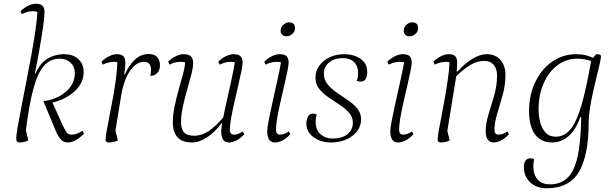

<svg xmlns="http://www.w3.org/2000/svg" viewBox="-20 -753 3291 1031"><path d="M86 12Q67 12 67 -9Q67 -26 75 -72Q83 -118 95.5 -182Q108 -246 122 -318Q136 -390 149 -461Q162 -532 170.5 -591.5Q179 -651 181 -689Q170 -693 157 -693Q127 -693 97 -677L90 -693Q111 -713 132.5 -723Q154 -733 172 -733Q198 -733 208.5 -721.5Q219 -710 219 -689Q219 -671 214.5 -633.5Q210 -596 202 -548Q194 -500 185 -450Q176 -400 167 -359H171Q196 -415 236 -438.5Q276 -462 323 -462Q373 -462 401.5 -435Q430 -408 429 -365Q430 -309 382.5 -264.5Q335 -220 262 -202L314 -86Q328 -56 337 -43Q346 -30 365 -30Q392 -30 423 -51L431 -35Q384 12 345 12Q319 12 304 -7Q289 -26 280 -49L213 -210Q259 -215 297.5 -235.5Q336 -256 359 -288Q382 -320 382 -361Q382 -395 359 -416.5Q336 -438 302 -438Q249 -438 215 -398.5Q181 -359 158.5 -274Q136 -189 119 -53L132 1Q121 7 108 9.5Q95 12 86 12Z M563 12Q547 12 547 -4Q547 -18 553 -51.5Q559 -85 568 -130.5Q577 -176 586.5 -227.5Q596 -279 602.5 -329Q609 -379 610 -419Q602 -421 593 -421Q562 -421 532 -406L525 -422Q546 -442 567.5 -452Q589 -462 608 -462Q633 -462 643 -450.5Q653 -439 653 -417Q653 -401 651.5 -387.5Q650 -374 647 -353H651Q669 -398 702 -430.5Q735 -463 779 -463Q808 -463 823.5 -447Q839 -431 839 -403Q839 -376 824 -360.5Q809 -345 787 -346Q791 -362 791 -377Q791 -395 783 -408Q775 -421 753 -421Q711 -421 677 -371Q643 -321 629 -230L600 -51L613 1Q602 7 588.5 9.5Q575 12 563 12Z M1012 12Q957 12 932.5 -16.5Q908 -45 908 -95Q908 -135 917 -179Q926 -223 938 -266.5Q950 -310 961 -349Q972 -388 974 -418Q964 -421 951 -421Q919 -421 890 -406L883 -422Q904 -442 925.5 -452Q947 -462 965 -462Q993 -462 1005 -450.5Q1017 -439 1017 -415Q1017 -390 1007 -352Q997 -314 984.5 -270Q972 -226 962 -181Q952 -136 952 -98Q952 -59 969 -41.5Q986 -24 1023 -24Q1062 -24 1099 -48Q1136 -72 1179 -123Q1187 -165 1199 -217.5Q1211 -270 1222.5 -322.5Q1234 -375 1241 -418Q1232 -421 1219 -421Q1189 -421 1160 -406L1152 -422Q1173 -442 1194.5 -452Q1216 -462 1234 -462Q1261 -462 1272 -450.5Q1283 -439 1283 -417Q1283 -403 1276 -369.5Q1269 -336 1259 -292.5Q1249 -249 1238.5 -203.5Q1228 -158 1221 -119Q1214 -80 1214 -57Q1214 -30 1237 -30Q1249 -30 1260 -34.5Q1271 -39 1284 -47L1292 -32Q1267 -6 1246 3Q1225 12 1209 12Q1168 12 1168 -48Q1168 -62 1173 -91H1169Q1135 -44 1092.5 -16Q1050 12 1012 12Z M1456 12Q1415 12 1415 -48Q1415 -68 1423.5 -110.5Q1432 -153 1444 -207.5Q1456 -262 1468.5 -317.5Q1481 -373 1489 -418Q1479 -421 1467 -421Q1436 -421 1406 -406L1399 -422Q1420 -442 1441.5 -452Q1463 -462 1482 -462Q1509 -462 1519.5 -450.5Q1530 -439 1530 -417Q1530 -403 1523 -369.5Q1516 -336 1506 -292.5Q1496 -249 1485.5 -203.5Q1475 -158 1468.5 -119Q1462 -80 1462 -57Q1462 -30 1484 -30Q1496 -30 1507.5 -34.5Q1519 -39 1531 -47L1539 -32Q1514 -6 1493.5 3Q1473 12 1456 12ZM1519 -558Q1504 -558 1495.5 -566.5Q1487 -575 1487 -588Q1487 -608 1502 -620.5Q1517 -633 1531 -633Q1564 -633 1564 -603Q1564 -582 1549 -570Q1534 -558 1519 -558Z M1758 12Q1703 12 1664 -16Q1625 -44 1625 -91Q1625 -107 1633 -125Q1641 -143 1661 -143Q1665 -143 1670 -142Q1675 -141 1681 -138Q1678 -130 1676.5 -120Q1675 -110 1675 -98Q1675 -55 1701.5 -32Q1728 -9 1766 -9Q1817 -9 1845.5 -32.5Q1874 -56 1875 -93Q1875 -124 1855 -147Q1835 -170 1805 -189.5Q1775 -209 1745 -229.5Q1715 -250 1694.5 -275Q1674 -300 1674 -336Q1674 -372 1694.5 -400.5Q1715 -429 1750 -445.5Q1785 -462 1829 -462Q1880 -462 1916 -437Q1952 -412 1952 -365Q1952 -347 1944.5 -331Q1937 -315 1918 -315Q1914 -315 1908.5 -315.5Q1903 -316 1896 -319Q1899 -327 1901 -337Q1903 -347 1903 -359Q1903 -399 1881 -420Q1859 -441 1821 -441Q1775 -441 1747 -417.5Q1719 -394 1719 -358Q1719 -325 1739 -300.5Q1759 -276 1789 -255.5Q1819 -235 1849 -214.5Q1879 -194 1899 -169.5Q1919 -145 1919 -112Q1919 -77 1898 -49Q1877 -21 1840.5 -4.5Q1804 12 1758 12Z M2117 12Q2076 12 2076 -48Q2076 -68 2084.5 -110.5Q2093 -153 2105 -207.5Q2117 -262 2129.5 -317.5Q2142 -373 2150 -418Q2140 -421 2128 -421Q2097 -421 2067 -406L2060 -422Q2081 -442 2102.5 -452Q2124 -462 2143 -462Q2170 -462 2180.5 -450.5Q2191 -439 2191 -417Q2191 -403 2184 -369.5Q2177 -336 2167 -292.5Q2157 -249 2146.5 -203.5Q2136 -158 2129.5 -119Q2123 -80 2123 -57Q2123 -30 2145 -30Q2157 -30 2168.5 -34.5Q2180 -39 2192 -47L2200 -32Q2175 -6 2154.5 3Q2134 12 2117 12ZM2180 -558Q2165 -558 2156.5 -566.5Q2148 -575 2148 -588Q2148 -608 2163 -620.5Q2178 -633 2192 -633Q2225 -633 2225 -603Q2225 -582 2210 -570Q2195 -558 2180 -558Z M2346 12Q2330 12 2330 -4Q2330 -18 2336 -51.5Q2342 -85 2351 -130.5Q2360 -176 2369 -227.5Q2378 -279 2385 -328.5Q2392 -378 2394 -419Q2384 -421 2375 -421Q2344 -421 2314 -406L2307 -422Q2328 -442 2349.5 -452Q2371 -462 2390 -462Q2415 -462 2425 -450.5Q2435 -439 2435 -417Q2435 -397 2432 -369H2437Q2475 -412 2516.5 -437Q2558 -462 2592 -462Q2642 -462 2668 -430.5Q2694 -399 2694 -352Q2694 -295 2679 -241.5Q2664 -188 2649.5 -140.5Q2635 -93 2635 -56Q2635 -30 2658 -30Q2670 -30 2681 -34.5Q2692 -39 2705 -47L2713 -32Q2688 -6 2667 3Q2646 12 2630 12Q2611 12 2599.5 -3Q2588 -18 2588 -47Q2588 -90 2603 -138Q2618 -186 2633.5 -239.5Q2649 -293 2649 -350Q2649 -382 2631.5 -404Q2614 -426 2580 -426Q2543 -426 2508 -405.5Q2473 -385 2430 -344L2382 -50L2395 1Q2384 7 2370.5 9.5Q2357 12 2346 12Z M2915 258Q2861 258 2827 226Q2793 194 2793 143Q2793 122 2802 109.5Q2811 97 2829 97Q2838 97 2848 101Q2846 111 2845 121.5Q2844 132 2844 142Q2844 184 2866.5 210.5Q2889 237 2934 237Q2988 237 3025 204Q3062 171 3080.5 92Q3099 13 3101 -124H3096Q3073 -58 3034 -23Q2995 12 2945 12Q2885 12 2853 -31.5Q2821 -75 2821 -157Q2821 -244 2854.5 -313Q2888 -382 2945 -422Q3002 -462 3075 -462Q3126 -462 3164 -442L3182 -462Q3192 -462 3199.5 -460Q3207 -458 3207 -450Q3207 -438 3200 -409Q3193 -380 3183.5 -340.5Q3174 -301 3164 -256.5Q3154 -212 3147.5 -169.5Q3141 -127 3141 -92Q3141 79 3089.5 168.5Q3038 258 2915 258ZM2872 -164Q2872 -129 2881 -95.5Q2890 -62 2910 -40.5Q2930 -19 2964 -19Q3010 -19 3043 -58.5Q3076 -98 3102 -187Q3128 -276 3154 -425Q3140 -430 3121.5 -434Q3103 -438 3080 -438Q3021 -438 2974 -403Q2927 -368 2899.5 -306Q2872 -244 2872 -164Z"/></svg>

Font: Petrona ExtraLight
Style: Italic
Weight: 200
Italic angle: -9°
Designer: Ringo R. Seeber
Foundry: Ringo R. Seeber
Version: Version 2.001; ttfautohint (v1.8.3)